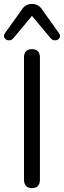

<svg xmlns="http://www.w3.org/2000/svg" viewBox="-37 -966 330 993"><path d="M128.3 6.9Q108.4 6.9 97.7 -4.5Q87.1 -15.9 87.1 -35.7V-669.3Q87.1 -690.1 97.7 -701Q108.4 -711.9 128.3 -711.9Q148.1 -711.9 158.8 -701Q169.5 -690.1 169.5 -669.3V-35.7Q169.5 -15.9 159.3 -4.5Q149.1 6.9 128.3 6.9ZM32.1 -768.3Q23.3 -758.5 12.8 -757.5Q2.3 -756.5 -5.8 -761.6Q-13.8 -766.8 -16 -775.8Q-18.2 -784.9 -10.8 -795.2L77 -917.9Q87.3 -933.1 100.2 -939.4Q113.2 -945.7 128.3 -945.7Q143.9 -945.7 156.6 -939.4Q169.3 -933.1 180 -917.9L267.4 -795.2Q275.2 -784.9 273 -775.8Q270.9 -766.8 262.8 -761.6Q254.7 -756.5 244.3 -757.5Q233.8 -758.5 224.9 -768.3L128.3 -883.8Z"/></svg>

Font: Nunito ExtraLight
Style: Regular
Weight: 200
Designer: Vernon Adams
Foundry: Vernon Adams
Version: Version 3.602